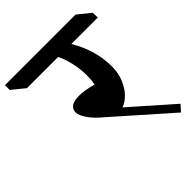

<svg xmlns="http://www.w3.org/2000/svg" viewBox="-328 -922 1088 1088"><g transform="rotate(-45 215.5 -378.5)"><path d="M325 -685Q398 -563 398 -432Q398 -380 380 -336.5Q362 -293 334 -264.5Q306 -236 276 -226L523 -8L490 29L155 -267Q119 -296 93.5 -332.5Q68 -369 68 -394Q68 -420 88.5 -433.5Q109 -447 147 -447Q193 -447 256 -429Q262 -461 262 -496Q262 -547 250.5 -598Q239 -649 220 -686H-30L-106 -748V-786H460L536 -724L537 -685Z"/></g></svg>

Font: Inknut Antiqua
Style: Regular
Weight: 400
Designer: Claus Eggers Sørensen
Foundry: Claus Eggers Sørensen
Version: Version 1.003; ttfautohint (v1.8.2) -l 8 -r 50 -G 200 -x 14 